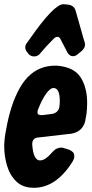

<svg xmlns="http://www.w3.org/2000/svg" viewBox="-32 -885 438 912"><path d="M130 -617Q115 -617 104 -628L98 -636Q88 -647 88 -660Q88 -671 95 -680Q102 -689 108 -698Q224 -865 269 -865Q273 -864 281 -864Q284 -863 291 -863Q319 -860 327 -835L365 -701Q372 -681 372 -673Q372 -657 355 -642Q346 -635 336 -626.5Q326 -618 314 -618Q298 -618 287 -638L256 -698Q251 -710 240 -710Q233 -710 225 -703Q184 -662 162 -635L159 -631Q148 -617 130 -617ZM129 7Q76 7 45 -23.5Q14 -54 1 -99.5Q-12 -145 -12 -189Q-12 -225 -3 -269Q18 -390 63 -469Q123 -573 230 -573H240Q320 -566 351 -517.5Q382 -469 382 -396Q382 -371 379 -345L372 -306Q358 -259 307 -250L150 -232Q121 -230 121 -200Q126 -123 158 -123Q171 -123 185 -132.5Q199 -142 209 -154Q226 -174 237.5 -179Q249 -184 258 -184Q263 -184 267 -183Q271 -182 296 -174Q308 -169 314.5 -162Q321 -155 321 -142Q321 -132 313 -118Q235 7 129 7ZM168 -338 216 -344Q245 -350 250 -377Q252 -391 252 -405Q252 -467 222 -467Q206 -467 186 -438.5Q166 -410 148 -363Q146 -357 146 -352Q146 -342 153 -340Q160 -338 168 -338Z"/></svg>

Font: Bangerz
Style: Bold
Weight: 700
Designer: vernon adams
Foundry: Vernon Adams
Version: Version 2.10;February 7, 2025;FontCreator 13.0.0.2683 64-bit